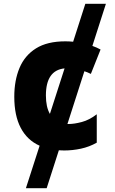

<svg xmlns="http://www.w3.org/2000/svg" viewBox="-20 -780 603 1008"><path d="M116 208 188 -15Q123 -44 89 -108.5Q55 -173 55 -272Q55 -358 82.5 -423.5Q110 -489 169 -526Q228 -563 323 -563Q343 -563 364 -561L428 -760H536L465 -539Q488 -531 508 -520L457 -392Q439 -401 423 -406L334 -129Q337 -129 341 -129Q370 -129 409.5 -139.5Q449 -150 488 -180V-31Q449 -9 405 0.5Q361 10 317 10Q303 10 289 9L225 208ZM221 -279Q221 -218 242 -182L319 -421Q221 -411 221 -279Z"/></svg>

Font: Noto Sans Mono SemiCondensed Black
Style: Regular
Weight: 900
Width: 4
Designer: Monotype Design Team
Foundry: Monotype Imaging Inc.
Version: Version 2.014; ttfautohint (v1.8.4.7-5d5b)